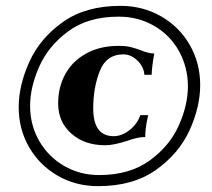

<svg xmlns="http://www.w3.org/2000/svg" viewBox="-20 -627 724 657"><path d="M44 -260Q44 -335 80.5 -415.5Q117 -496 195 -551.5Q273 -607 392 -607Q469 -607 531.5 -571Q594 -535 629.5 -473Q665 -411 665 -336Q665 -261 628.5 -181Q592 -101 513.5 -45.5Q435 10 316 10Q239 10 177 -26Q115 -62 79.5 -123.5Q44 -185 44 -260ZM179 -273Q179 -329 203.5 -373.5Q228 -418 275 -444Q322 -470 385 -470Q411 -470 427 -466Q443 -462 462 -455Q488 -444 508 -444Q499 -395 499 -371H474Q472 -399 450 -420Q428 -441 402 -441Q344 -441 321.5 -384Q299 -327 299 -256Q299 -161 369 -161Q397 -161 423.5 -182Q450 -203 460 -233H487Q481 -206 479 -190Q477 -174 477 -158H473Q452 -158 415 -145Q369 -130 340 -130Q269 -130 224 -170Q179 -210 179 -273ZM623 -331Q623 -397 592.5 -452Q562 -507 507.5 -538.5Q453 -570 386 -570Q281 -570 213 -519.5Q145 -469 114 -398.5Q83 -328 83 -265Q83 -199 114 -145Q145 -91 199 -59.5Q253 -28 319 -28Q424 -28 492.5 -78Q561 -128 592 -198Q623 -268 623 -331Z"/></svg>

Font: Unna
Style: Bold Italic
Weight: 700
Italic angle: -8.05°
Designer: Jorge de Buen Unna
Foundry: Omnibus-Type
Version: Version 2.008